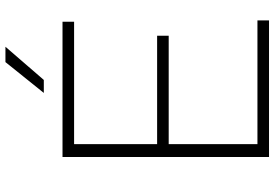

<svg xmlns="http://www.w3.org/2000/svg" viewBox="-168 -816 984 688"><g transform="rotate(-90 324.0 -472.0)"><path d="M105.5 0V-740H590V-698.5H151.5V-401H540V-359.5H151.5V-41.5H595V0ZM335 -807 445.5 -944.5H500.5L381.5 -807Z"/></g></svg>

Font: Encode Sans Expanded Expanded ExtraLight
Style: Regular
Weight: 200
Width: 7
Designer: Multiple Designers
Foundry: Impallari Type
Version: Version 3.000; ttfautohint (v1.8.3) -l 8 -r 50 -G 200 -x 14 